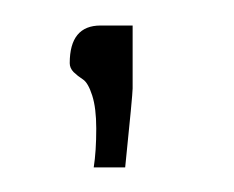

<svg xmlns="http://www.w3.org/2000/svg" viewBox="-20 -820 185 152"><path d="M85 -750Q85 -745.1 79.1 -687.5H54.2Q56.2 -700.2 56.2 -718.3Q56.2 -734.4 53 -744.4Q49.8 -754.4 45.7 -757.1Q41.5 -759.8 38.3 -762.9Q35.2 -766.1 35.2 -770Q35.2 -799.8 59.6 -799.8H85Z"/></svg>

Font: Reswysokr
Style: Regular
Weight: 500
Version: Version 0.984